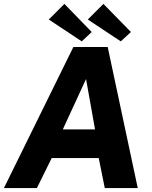

<svg xmlns="http://www.w3.org/2000/svg" viewBox="-38 -964 779 984"><path d="M292 -944 212 -864 381 -752 432 -800ZM492 -944 412 -864 581 -752 633 -800ZM-18 0H151L227 -154H468L499 0H668L514 -723H338ZM284 -301 403 -559 449 -301Z"/></svg>

Font: United Sans ExtraBold
Style: Italic
Weight: 800
Italic angle: -8°
Designer: Pablo Impallari, Rodrigo Fuenzalida (Modified by Dan O. Williams)
Version: Version 1.000;PS 001.000;hotconv 1.0.88;makeotf.lib2.5.64775